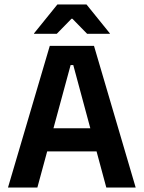

<svg xmlns="http://www.w3.org/2000/svg" viewBox="-20 -846 648 866"><path d="M16 0 204.5 -639H404L592 0H459.5L310.5 -552.5H298.5L148.5 0ZM159 -163V-267.5H448V-163ZM239 -826H370L475.5 -695.5V-693.5H373L306.5 -761.5H302.5L236 -693.5H133.5V-695.5Z"/></svg>

Font: Anek Telugu SemiBold
Style: Regular
Weight: 600
Designer: Omkar Bhoir (Telugu), Yesha Goshar (Latin)
Foundry: Ek Type
Version: Version 1.003